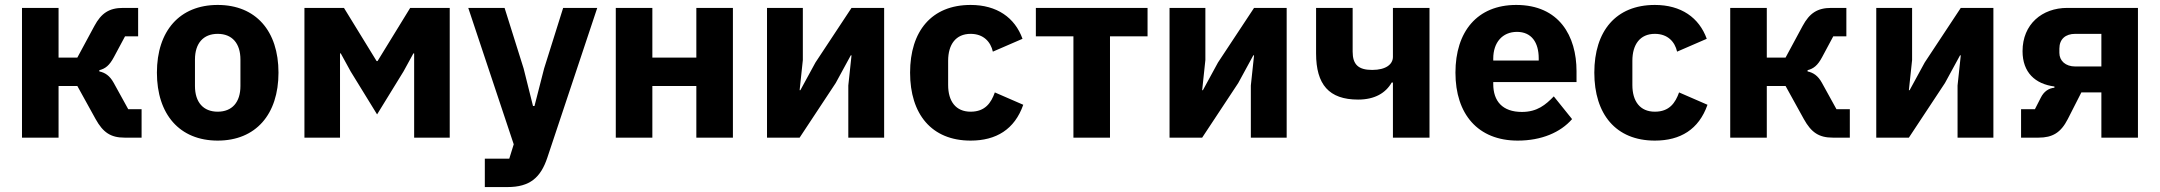

<svg xmlns="http://www.w3.org/2000/svg" viewBox="-20 -557 8741 777"><path d="M69 0H217V-209H293L367 -75C397 -21 428 0 484 0H553V-115H499L440 -222C424 -251 405 -263 382 -268V-273C406 -279 423 -292 441 -326L486 -410H539V-525H478C422 -525 390 -504 362 -452L293 -324H217V-525H69Z M861 12C1015 12 1107 -94 1107 -263C1107 -432 1015 -537 861 -537C707 -537 615 -432 615 -263C615 -94 707 12 861 12ZM861 -105C803 -105 769 -143 769 -209V-316C769 -382 803 -420 861 -420C919 -420 953 -382 953 -316V-209C953 -143 919 -105 861 -105Z M1212 0H1356V-341H1359L1399 -268L1506 -94L1613 -268L1653 -341H1656V0H1800V-525H1640L1508 -310H1504L1372 -525H1212Z M2182 -280 2143 -128H2137L2099 -280L2022 -525H1875L2059 27L2041 85H1942V200H2034C2124 200 2168 162 2195 81L2397 -525H2259Z M2472 0H2620V-209H2798V0H2946V-525H2798V-324H2620V-525H2472Z M3084 0H3216L3362 -221L3423 -333H3426L3413 -211V0H3558V-525H3426L3280 -304L3219 -192H3216L3229 -314V-525H3084Z M3908 12C4011 12 4086 -33 4121 -133L4006 -183C3991 -141 3967 -105 3908 -105C3848 -105 3817 -147 3817 -213V-311C3817 -377 3848 -420 3908 -420C3960 -420 3989 -388 3998 -348L4118 -400C4087 -486 4014 -537 3908 -537C3750 -537 3663 -431 3663 -263C3663 -95 3750 12 3908 12Z M4324 0H4472V-410H4624V-525H4172V-410H4324Z M4713 0H4845L4991 -221L5052 -333H5055L5042 -211V0H5187V-525H5055L4909 -304L4848 -192H4845L4858 -314V-525H4713Z M5617 0H5765V-525H5617V-327C5617 -297 5589 -274 5533 -274C5477 -274 5454 -296 5454 -348V-525H5306V-341C5306 -215 5358 -154 5476 -154C5544 -154 5588 -181 5612 -223H5617Z M6122 12C6218 12 6295 -21 6342 -75L6268 -167C6235 -133 6201 -104 6139 -104C6060 -104 6023 -148 6023 -217V-225H6360V-269C6360 -411 6290 -537 6116 -537C5958 -537 5870 -429 5870 -263C5870 -95 5961 12 6122 12ZM6119 -428C6178 -428 6207 -385 6207 -321V-312H6023V-320C6023 -385 6060 -428 6119 -428Z M6677 12C6780 12 6855 -33 6890 -133L6775 -183C6760 -141 6736 -105 6677 -105C6617 -105 6586 -147 6586 -213V-311C6586 -377 6617 -420 6677 -420C6729 -420 6758 -388 6767 -348L6887 -400C6856 -486 6783 -537 6677 -537C6519 -537 6432 -431 6432 -263C6432 -95 6519 12 6677 12Z M6982 0H7130V-209H7206L7280 -75C7310 -21 7341 0 7397 0H7466V-115H7412L7353 -222C7337 -251 7318 -263 7295 -268V-273C7319 -279 7336 -292 7354 -326L7399 -410H7452V-525H7391C7335 -525 7303 -504 7275 -452L7206 -324H7130V-525H6982Z M7573 0H7705L7851 -221L7912 -333H7915L7902 -211V0H8047V-525H7915L7769 -304L7708 -192H7705L7718 -314V-525H7573Z M8159 0H8230C8286 0 8320 -20 8348 -75L8403 -183H8484V0H8632V-525H8346C8244 -525 8165 -459 8165 -350C8165 -264 8216 -217 8294 -207V-202C8270 -200 8251 -186 8239 -162L8215 -115H8159ZM8378 -288C8339 -288 8314 -311 8314 -343V-360C8314 -399 8339 -420 8378 -420H8484V-288Z"/></svg>

Font: LVC Sans
Style: Bold
Weight: 700
Designer: Mike Abbink, Paul van der Laan, Pieter van Rosmalen
Foundry: Bold Monday
Version: Version 3.0